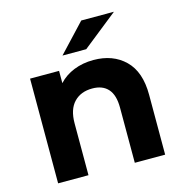

<svg xmlns="http://www.w3.org/2000/svg" viewBox="-110 -852 911 953"><g transform="rotate(-15 345.5 -375.5)"><path d="M622 -308V0H466V-284Q466 -348 438 -379.5Q410 -411 357 -411Q298 -411 263 -374.5Q228 -338 228 -266V0H72V-538H221V-475Q252 -509 298 -527.5Q344 -546 399 -546Q499 -546 560.5 -486Q622 -426 622 -308ZM392 -751H560L379 -607H257Z"/></g></svg>

Font: Montserrat Alternates
Style: Bold
Weight: 700
Designer: Julieta Ulanovsky
Foundry: Julieta Ulanovsky
Version: Version 7.200